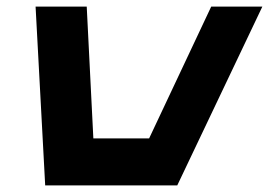

<svg xmlns="http://www.w3.org/2000/svg" viewBox="-20 -560 812 580"><path d="M116.5 0 87.5 -540H242L262 -142H430.5L618 -540H772.5L515.5 0Z"/></svg>

Font: Tourney Expanded Black
Style: Italic
Weight: 900
Width: 7
Italic angle: -12°
Designer: Tyler Finck
Foundry: Etcetera Type Co
Version: Version 1.010; ttfautohint (v1.8.3)